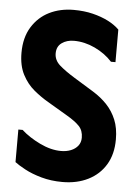

<svg xmlns="http://www.w3.org/2000/svg" viewBox="-52 -752 577 805"><g transform="rotate(5 236.0 -349.5)"><path d="M449 -185Q449 -123 422.5 -79Q396 -35 349 -11.5Q302 12 241 12Q193 12 152 0.5Q111 -11 81.5 -27Q52 -43 38 -54V-191H56Q88 -162 134.5 -139.5Q181 -117 224 -117Q247 -117 265.5 -124.5Q284 -132 295 -146Q306 -160 306 -180Q306 -210 288.5 -228.5Q271 -247 235 -268L152 -317Q121 -335 91.5 -359.5Q62 -384 42.5 -421.5Q23 -459 23 -513Q23 -577 50.5 -621.5Q78 -666 123.5 -688.5Q169 -711 226 -711Q270 -711 306.5 -702Q343 -693 371.5 -678.5Q400 -664 419 -645V-508H400Q370 -541 326.5 -561.5Q283 -582 238 -582Q208 -582 187 -567Q166 -552 166 -523Q166 -494 190 -473Q214 -452 253 -428L336 -377Q370 -356 395 -329.5Q420 -303 434.5 -268Q449 -233 449 -185Z"/></g></svg>

Font: Phudu SemiBold
Style: Regular
Weight: 600
Version: Version 1.005;gftools[0.9.23]